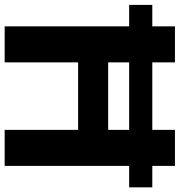

<svg xmlns="http://www.w3.org/2000/svg" viewBox="6 -760 754 805"><g transform="rotate(90 382.5 -357.0)"><path d="M90 0V-522H0V-619H90V-714H241V-619H524V-714H675V-619H765V-522H675V0H524V-308H241V0ZM241 -434H524V-522H241Z"/></g></svg>

Font: Noto Sans Gurmukhi
Style: Regular
Weight: 400
Designer: Jelle Bosma - Monotype Design Team
Foundry: Monotype Imaging Inc.
Version: Version 2.003